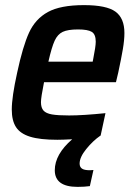

<svg xmlns="http://www.w3.org/2000/svg" viewBox="-20 -538 532 750"><path d="M466 -409Q466 -382 460 -346.5Q454 -311 442 -255L433 -217H152Q140 -157 140 -139Q140 -117 150 -106Q160 -95 183 -91Q206 -87 250 -87Q304 -87 392 -96L373 -8H372Q343 12 317 44Q291 76 291 101Q291 114 300 120.5Q309 127 331 127L345 126L331 189Q310 192 283 192Q194 192 194 127Q194 65 262 6Q224 8 204 8Q136 8 97.5 -4Q59 -16 42.5 -41.5Q26 -67 26 -110Q26 -159 47 -254Q69 -357 93.5 -410.5Q118 -464 167 -491Q216 -518 308 -518Q396 -518 431 -492.5Q466 -467 466 -409ZM354 -375Q354 -404 338.5 -413.5Q323 -423 285 -423Q245 -423 225 -413.5Q205 -404 193.5 -379Q182 -354 169 -297H342L344 -307Q354 -357 354 -375Z"/></svg>

Font: Saira Semi Condensed Medium
Style: Italic
Weight: 500
Width: 4
Italic angle: -12°
Designer: Hector Gatti with collaboration of the Omnibus-Type team
Foundry: Omnibus-Type
Version: Version 1.001; ttfautohint (v1.8)